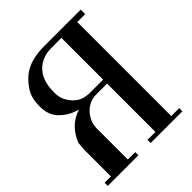

<svg xmlns="http://www.w3.org/2000/svg" viewBox="-212 -899 1028 1028"><g transform="rotate(-45 302.0 -385.0)"><path d="M54 -24V-220Q54 -231 55.5 -249Q57 -267 58 -273Q74 -317 106 -350Q138 -383 186 -398L174 -402Q124 -417 86.5 -455Q49 -493 49 -557Q49 -619 72 -657Q95 -695 129 -723Q161 -748 202.5 -759Q244 -770 293 -770H571V-736H511V-24H571V0H331V-24H391V-390H308Q272 -390 243.5 -371Q215 -352 198.5 -322.5Q182 -293 182 -259V-24H238V0H6V-24ZM254 -726Q247 -723 235 -717Q223 -711 210 -700Q182 -675 169.5 -640Q157 -605 157 -563V-550Q157 -509 183 -473.5Q209 -438 244 -427Q252 -425 264.5 -422.5Q277 -420 284 -420H391V-736H335Q307 -736 290 -734.5Q273 -733 254 -726Z"/></g></svg>

Font: Ponomar
Style: Regular
Weight: 400
Version: Version 1.301; ttfautohint (v1.8.4.7-5d5b)